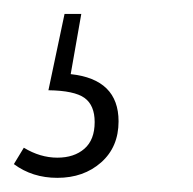

<svg xmlns="http://www.w3.org/2000/svg" viewBox="-54 -36 276 274"><path d="M62 -16.1 46.9 69.8Q115.2 77.1 115.2 137.2Q115.2 173.8 90.3 195.8Q65.4 217.8 27.8 217.8Q-7.8 217.8 -34.2 198.2L-20 174.8Q3.4 189 27.8 189Q51.8 189 66.4 176.3Q81.1 163.6 81.1 138.2Q81.1 114.3 66.7 103.8Q52.2 93.3 15.1 92.8L38.1 -16.1Z"/></svg>

Font: Fira Sans Compressed UltraLight
Style: Italic
Weight: 200
Width: 3
Italic angle: -8°
Designer: Carrois Corporate & Edenspiekermann AG
Foundry: Carrois Corporate GbR & Edenspiekermann AG
Version: Version 4.203;PS 004.203;hotconv 1.0.88;makeotf.lib2.5.64775